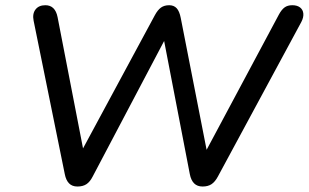

<svg xmlns="http://www.w3.org/2000/svg" viewBox="-20 -697 1166 725"><path d="M224.6 -39.7 106.9 -618.9Q101.7 -645.1 114.1 -661.2Q126.5 -677.3 151.3 -677.3Q188.4 -677.3 197.4 -632.4L303.2 -86.7H266.6L564.8 -639.7Q575.5 -659.5 587.9 -668.4Q600.4 -677.3 618.8 -677.3Q636.6 -677.3 647.1 -665.9Q657.6 -654.6 662.5 -629.3L768.9 -86.7H736.3L1033 -641.8Q1043.1 -660.5 1054.5 -668.9Q1066 -677.3 1083.6 -677.3Q1102 -677.3 1113 -668.9Q1123.9 -660.5 1125.4 -646Q1126.8 -631.4 1117.8 -614L802.7 -30.3Q792.1 -10.5 778.8 -1.6Q765.5 7.3 744.9 7.3Q724.9 7.3 713 -4.6Q701.2 -16.4 696.7 -39.7L593.9 -572.7H615.8L329.9 -30.3Q319.9 -10.5 306.5 -1.6Q293.1 7.3 272.4 7.3Q252.4 7.3 240.8 -4.6Q229.1 -16.4 224.6 -39.7Z"/></svg>

Font: SN Pro Thin
Style: Italic
Weight: 200
Italic angle: -9°
Designer: Tobias Whetton
Foundry: Supernotes
Version: Version 1.003;Glyphs 3.3 (3324)